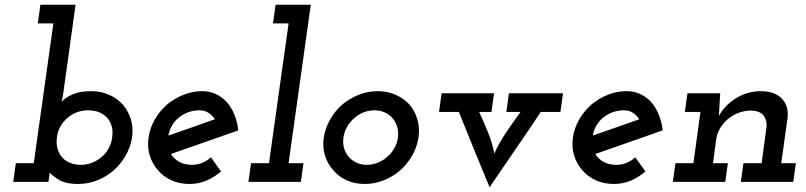

<svg xmlns="http://www.w3.org/2000/svg" viewBox="-20 -770 3414 813"><path d="M185 0 187 -14Q188 -19 189 -26Q190 -33 190 -40Q192 -34 223 -12.5Q254 9 311 9Q353 9 392 -6.5Q431 -22 462 -49Q492 -76 512.5 -112Q533 -148 539 -188Q545 -228 534.5 -263.5Q524 -299 501 -326Q477 -353 442.5 -368.5Q408 -384 366 -384Q318 -384 286.5 -370Q255 -356 240 -338Q242 -344 244 -352Q246 -360 247 -369L300 -750H151L140 -671H206L123 -79H47L36 0ZM455 -188Q452 -164 440.5 -142.5Q429 -121 411 -106Q393 -90 370.5 -81Q348 -72 322 -72Q301 -72 283.5 -78Q266 -84 253 -94Q234 -110 225.5 -134.5Q217 -159 221 -188Q224 -213 235.5 -234Q247 -255 265 -270Q283 -286 305.5 -294.5Q328 -303 354 -303Q378 -303 397.5 -295.5Q417 -288 431 -274Q446 -259 452.5 -237Q459 -215 455 -188Z M825 -303Q846 -303 862.5 -292.5Q879 -282 890 -265Q841 -248 792 -230.5Q743 -213 693 -196Q697 -219 708.5 -238.5Q720 -258 737 -272Q754 -286 776.5 -294.5Q799 -303 825 -303ZM989 -218Q985 -254 972.5 -284.5Q960 -315 941 -337Q921 -359 894.5 -371.5Q868 -384 837 -384Q795 -384 756.5 -368.5Q718 -353 687 -327Q656 -300 635.5 -264Q615 -228 609 -188Q603 -147 614 -111.5Q625 -76 649 -49Q672 -22 706 -6.5Q740 9 782 9Q820 9 853.5 -5Q887 -19 916 -44Q905 -59 894.5 -74Q884 -89 873 -104Q857 -89 836.5 -80.5Q816 -72 793 -72Q762 -72 739 -84.5Q716 -97 704 -118Q776 -143 847 -168Q918 -193 989 -218Z M1043 -79 1032 0H1254L1265 -79H1202L1296 -750H1147L1136 -671H1202L1119 -79Z M1351.1 -188Q1345 -147 1356 -111.4Q1367 -75.9 1391 -49.4Q1414 -22 1448 -6.5Q1482 9 1524.3 9Q1565.6 9 1604.8 -6.5Q1644 -22 1675 -49Q1705 -76 1725.4 -111.3Q1745.9 -146.6 1752 -188Q1758 -228 1747.5 -264Q1737 -300 1714 -327Q1690.5 -353 1655.7 -368.5Q1621 -384 1579.5 -384Q1536.9 -384 1498.5 -368.5Q1460.1 -353 1429 -327Q1398.3 -300 1377.8 -264Q1357.3 -228 1351.1 -188ZM1434.2 -187.3Q1437.4 -210.9 1449.2 -232Q1461.1 -253.1 1479 -269.1Q1496.9 -285.1 1519 -294.1Q1541 -303 1565.3 -303Q1589 -303 1609.1 -294Q1629.2 -285.1 1642.6 -269Q1656 -253 1662 -232Q1668 -211 1664.8 -187.3Q1661.7 -163 1649.7 -142.2Q1637.7 -121.4 1620 -106Q1602.1 -90 1579.5 -81Q1556.8 -72 1533.2 -72Q1509 -72 1489.7 -81Q1470.3 -90 1457 -106Q1443 -121.4 1437 -142.2Q1431 -163 1434.2 -187.3Z M1850 -375 1839 -296H1923Q1955 -216 1987.5 -136.5Q2020 -57 2053 23Q2107 -57 2161.5 -136Q2216 -215 2270 -296H2353L2364 -375H2135L2124 -296H2184Q2152 -252 2122.5 -208Q2093 -164 2073 -120Q2065 -164 2047 -208Q2029 -252 2009 -296H2061L2072 -375Z M2622 -303Q2643 -303 2659.5 -292.5Q2676 -282 2687 -265Q2638 -248 2589 -230.5Q2540 -213 2490 -196Q2494 -219 2505.5 -238.5Q2517 -258 2534 -272Q2551 -286 2573.5 -294.5Q2596 -303 2622 -303ZM2786 -218Q2782 -254 2769.5 -284.5Q2757 -315 2738 -337Q2718 -359 2691.5 -371.5Q2665 -384 2634 -384Q2592 -384 2553.5 -368.5Q2515 -353 2484 -327Q2453 -300 2432.5 -264Q2412 -228 2406 -188Q2400 -147 2411 -111.5Q2422 -76 2446 -49Q2469 -22 2503 -6.5Q2537 9 2579 9Q2617 9 2650.5 -5Q2684 -19 2713 -44Q2702 -59 2691.5 -74Q2681 -89 2670 -104Q2654 -89 2633.5 -80.5Q2613 -72 2590 -72Q2559 -72 2536 -84.5Q2513 -97 2501 -118Q2573 -143 2644 -168Q2715 -193 2786 -218Z M3128 -79 3117 0H3339L3350 -79H3288L3315 -272Q3320 -322 3290 -353Q3260 -384 3201 -384Q3147 -384 3099 -355.5Q3051 -327 3024 -279Q3026 -303 3026.5 -322.5Q3027 -342 3029 -366L3030 -375H2891L2880 -296H2946L2916 -79H2840L2829 0H3051L3062 -79H2999L3013 -182Q3017 -208 3031 -230Q3045 -252 3065 -268Q3085 -284 3110 -293Q3135 -302 3161 -302Q3199 -300 3213.5 -280.5Q3228 -261 3226 -234L3205 -79Z"/></svg>

Font: Josefin Slab Thin
Style: Italic
Weight: 100
Italic angle: -12°
Designer: Santiago Orozco
Foundry: Typemade
Version: Version 2.000